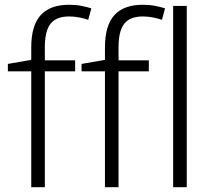

<svg xmlns="http://www.w3.org/2000/svg" viewBox="-20 -785 890 805"><path d="M295 -486H168V0H111V-486H13V-517L111 -534V-586Q111 -678 150.5 -721.5Q190 -765 270 -765Q298 -765 321 -760.5Q344 -756 363 -750L350 -702Q332 -708 311.5 -712Q291 -716 270 -716Q216 -716 192 -685.5Q168 -655 168 -587V-532H295ZM604 -486H477V0H420V-486H322V-517L420 -534V-586Q420 -678 459.5 -721.5Q499 -765 579 -765Q607 -765 630 -760.5Q653 -756 672 -750L659 -702Q641 -708 620.5 -712Q600 -716 579 -716Q525 -716 501 -685.5Q477 -655 477 -587V-532H604ZM763 0H706V-760H763Z"/></svg>

Font: BC Sans Light
Style: Regular
Weight: 300
Designer: Monotype Design Team
Foundry: Monotype Imaging Inc.
Version: Version 2.000;GOOG;noto-source:20170915:90ef993387c0